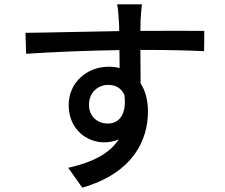

<svg xmlns="http://www.w3.org/2000/svg" viewBox="-20 -813 1040 889"><path d="M392 -328C392 -387 436 -420 481 -420C514 -420 541 -406 556 -374C568 -281 530 -241 479 -241C432 -241 392 -273 392 -328ZM926 -670C875 -671 741 -670 630 -670C630 -691 631 -708 631 -721C632 -735 635 -780 637 -793H522C526 -780 529 -746 530 -721C531 -709 532 -691 532 -669C391 -667 209 -662 98 -661L101 -564C223 -572 383 -579 533 -581L534 -498C518 -502 501 -504 483 -504C383 -504 298 -431 298 -327C298 -214 382 -154 462 -154C488 -154 510 -159 530 -168C487 -101 407 -61 296 -36L361 56C596 -12 665 -164 665 -296C665 -347 654 -392 631 -427C631 -472 630 -529 630 -582C773 -582 866 -579 925 -576Z"/></svg>

Font: Noto Sans T Chinese Medium
Style: Regular
Weight: 500
Designer: Ryoko NISHIZUKA (kana & ideographs); Paul D. Hunt (Latin, Greek & Cyrillic); Wenlong ZHANG (bopomofo); Sandoll Communica
Foundry: Adobe Systems Incorporated
Version: Version 1.000;PS 1;hotconv 1.0.78;makeotf.lib2.5.61930